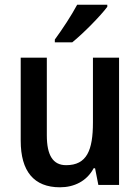

<svg xmlns="http://www.w3.org/2000/svg" viewBox="-20 -786 597 816"><path d="M436 -766H308C284 -721 246 -663 213 -618V-606H287C333 -643 407 -718 436 -757ZM486 -541H375V-266C375 -147 349 -84 261 -84C205 -84 179 -126 179 -211V-541H68V-188C68 -58 124 10 235 10C295 10 349 -16 378 -71H384L398 0H486Z"/></svg>

Font: Noto Sans UI SemiCondensed Medium
Style: Regular
Weight: 500
Width: 4
Designer: Monotype Design Team
Foundry: Monotype Imaging Inc.
Version: Version 1.901